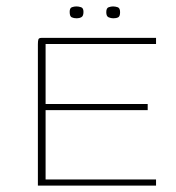

<svg xmlns="http://www.w3.org/2000/svg" viewBox="-20 -578 549 598"><path d="M98 0V-440Q98 -450 99.5 -455Q101 -460 109 -460H466V-441H122V-254H440V-235H122V-19H466V0ZM333 -521Q326 -521 318.5 -524Q311 -527 311 -540Q311 -553 318.5 -555.5Q326 -558 332 -558Q339 -558 346.5 -555.5Q354 -553 354 -540Q354 -527 348 -524Q342 -521 333 -521ZM219 -521Q210 -521 203.5 -524Q197 -527 197 -541Q197 -553 204 -555.5Q211 -558 218 -558Q225 -558 232.5 -555.5Q240 -553 240 -541Q240 -528 233.5 -524.5Q227 -521 219 -521Z"/></svg>

Font: Genos Thin Thin
Style: Regular
Weight: 250
Version: Version 1.010